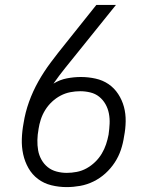

<svg xmlns="http://www.w3.org/2000/svg" viewBox="-20 -755 640 783"><path d="M252 8Q220 8 189.5 0.5Q159 -7 135 -25Q111 -43 96 -69.5Q81 -96 74.5 -126Q68 -156 69 -188Q70 -220 76 -252Q83 -297 98.5 -340Q114 -383 136.5 -423Q159 -463 187.5 -501Q216 -539 246 -576L373 -735H453L296 -540Q271 -509 246 -478Q221 -447 198 -414Q224 -430 253 -435.5Q282 -441 310 -441Q340 -441 369.5 -434.5Q399 -428 422.5 -412Q446 -396 462 -371.5Q478 -347 485.5 -319Q493 -291 492.5 -260Q492 -229 486 -199Q482 -171 473 -144Q464 -117 448 -92.5Q432 -68 410 -48Q388 -28 361.5 -15Q335 -2 307 3Q279 8 252 8ZM252 -50Q272 -50 293 -54Q314 -58 333 -68.5Q352 -79 368 -94.5Q384 -110 395 -128.5Q406 -147 412.5 -166.5Q419 -186 423 -207Q423 -207 423 -207.5Q423 -208 423 -208Q426 -229 427 -250.5Q428 -272 424 -292.5Q420 -313 410 -330.5Q400 -348 384.5 -360.5Q369 -373 348.5 -378Q328 -383 307 -383Q307 -383 307 -383Q307 -383 307 -383Q287 -383 266.5 -379Q246 -375 227 -365Q208 -355 192 -340Q176 -325 164.5 -306.5Q153 -288 146.5 -268Q140 -248 137 -228Q137 -228 137 -227.5Q137 -227 137 -227Q133 -206 132.5 -184Q132 -162 135.5 -142Q139 -122 149 -104Q159 -86 174.5 -73.5Q190 -61 210.5 -55.5Q231 -50 252 -50Z"/></svg>

Font: Iosevka Slab Light Extended
Style: Italic
Weight: 300
Width: 7
Italic angle: -9°
Monospace: yes
Designer: Belleve Invis
Foundry: Belleve Invis
Version: Version 11.1.0; ttfautohint (v1.8.3)